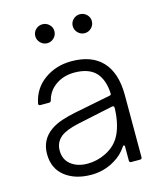

<svg xmlns="http://www.w3.org/2000/svg" viewBox="-116 -857 794 951"><g transform="rotate(-15 280.5 -381.5)"><path d="M48 -146Q48 -219 107 -261Q133 -279 164.5 -289.5Q196 -300 235 -308L422 -345Q432 -347 430 -356Q427 -423 394 -461Q358 -501 282 -501Q228 -501 187.5 -473Q147 -445 135 -398Q132 -389 124 -389H79Q68 -389 70 -400Q85 -474 144.5 -516.5Q204 -559 283 -559Q386 -559 440 -502Q496 -443 496 -328V-10Q496 0 486 0H441Q431 0 431 -10V-81Q431 -89 426 -89Q423 -89 420 -84Q394 -45 355 -23Q300 10 235 10Q152 10 100 -31Q48 -72 48 -146ZM324 -70Q380 -97 404.5 -150.5Q429 -204 431 -281Q431 -286 428 -288.5Q425 -291 420 -290L236 -251Q172 -237 144 -214Q113 -188 113 -146Q113 -100 146 -74Q179 -48 230 -48Q280 -48 324 -70ZM143 -725Q143 -745 157.5 -759Q172 -773 192 -773Q212 -773 226.5 -759Q241 -745 241 -725Q241 -705 226.5 -690.5Q212 -676 192 -676Q172 -676 157.5 -690.5Q143 -705 143 -725ZM335 -725Q335 -745 349.5 -759Q364 -773 384 -773Q404 -773 418.5 -759Q433 -745 433 -725Q433 -705 418.5 -690.5Q404 -676 384 -676Q364 -676 349.5 -690.5Q335 -705 335 -725Z"/></g></svg>

Font: Open Sauce Two Light
Style: Regular
Weight: 300
Designer: Alfredo Marco Pradil
Foundry: Creative Sauce Fz LLC
Version: Version 1.477